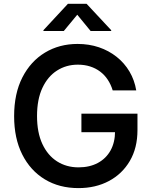

<svg xmlns="http://www.w3.org/2000/svg" viewBox="-20 -965 788 995"><path d="M386.7 9.8Q287.1 9.8 212.2 -35.6Q137.2 -81.1 95.2 -164.6Q53.2 -248 53.2 -362.8Q53.2 -480 95.9 -563.7Q138.7 -647.5 213.1 -692.4Q287.6 -737.3 381.8 -737.3Q441.4 -737.3 492.7 -720Q543.9 -702.6 584.5 -670.4Q625 -638.2 651.1 -594Q677.2 -549.8 686 -496.6H564Q554.7 -527.3 538.3 -552Q522 -576.7 499 -594Q476.1 -611.3 447 -620.6Q418 -629.9 383.3 -629.9Q323.2 -629.9 275.1 -599.1Q227.1 -568.4 199.5 -509Q171.9 -449.7 171.9 -363.8Q171.9 -278.3 199.5 -219Q227.1 -159.7 275.6 -128.7Q324.2 -97.7 387.2 -97.7Q444.3 -97.7 487.1 -120.6Q529.8 -143.6 553 -185.5Q576.2 -227.5 576.2 -284.7L606 -279.8H401.9V-376H692.4V-291Q692.4 -198.2 652.8 -130.9Q613.3 -63.5 544.4 -26.9Q475.6 9.8 386.7 9.8ZM310.5 -804.2H205.1V-808.6L332 -945.3H428.7L556.2 -808.6V-804.2H449.7L380.4 -888.7Z"/></svg>

Font: Inter
Style: 540
Weight: 540
Designer: Rasmus Andersson
Foundry: rsms
Version: Version 4.001;git-66647c0bb